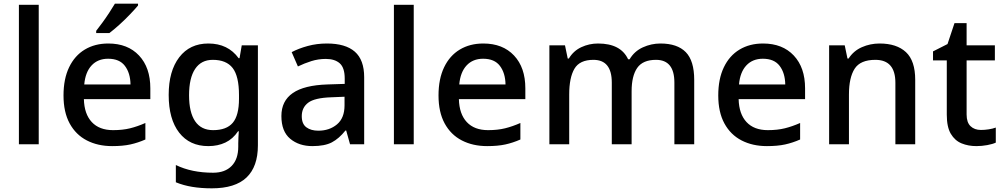

<svg xmlns="http://www.w3.org/2000/svg" viewBox="-20 -786 5470 1046"><path d="M191 0H83V-760H191Z M570 -549Q676 -549 737.5 -483.5Q799 -418 799 -305V-246H437Q439 -165 480 -121Q521 -77 596 -77Q648 -77 688.5 -87Q729 -97 772 -116V-26Q731 -8 690 1Q649 10 591 10Q513 10 453 -21Q393 -52 359.5 -113.5Q326 -175 326 -266Q326 -356 356.5 -419.5Q387 -483 442 -516Q497 -549 570 -549ZM569 -466Q513 -466 479 -429.5Q445 -393 439 -326H691Q690 -388 660.5 -427Q631 -466 569 -466ZM732 -756Q717 -738 689.5 -709Q662 -680 631 -652Q600 -624 576 -606H504V-618Q519 -637 538 -663Q557 -689 575 -716.5Q593 -744 606 -766H732Z M1115 -549Q1222 -549 1280 -469H1285L1297 -539H1385V6Q1385 122 1323 181Q1261 240 1134 240Q1076 240 1027.5 232Q979 224 938 207V113Q1024 155 1141 155Q1206 155 1242 118Q1278 81 1278 13V-5Q1278 -18 1279 -39Q1280 -60 1281 -71H1277Q1249 -29 1208 -9.5Q1167 10 1115 10Q1013 10 956 -63.5Q899 -137 899 -269Q899 -399 956.5 -474Q1014 -549 1115 -549ZM1139 -460Q1076 -460 1043 -410.5Q1010 -361 1010 -267Q1010 -174 1043 -125.5Q1076 -77 1141 -77Q1214 -77 1248 -117Q1282 -157 1282 -248V-268Q1282 -371 1247.5 -415.5Q1213 -460 1139 -460Z M1761 -549Q1862 -549 1913 -504.5Q1964 -460 1964 -365V0H1887L1866 -75H1862Q1827 -31 1788 -10.5Q1749 10 1682 10Q1609 10 1561 -30Q1513 -70 1513 -154Q1513 -236 1575 -279Q1637 -322 1765 -326L1858 -329V-358Q1858 -417 1831 -441Q1804 -465 1755 -465Q1714 -465 1676 -453Q1638 -441 1603 -424L1569 -502Q1607 -522 1656.5 -535.5Q1706 -549 1761 -549ZM1785 -256Q1694 -253 1659 -226.5Q1624 -200 1624 -153Q1624 -111 1649 -92.5Q1674 -74 1714 -74Q1775 -74 1816 -108.5Q1857 -143 1857 -212V-259Z M2234 0H2126V-760H2234Z M2613 -549Q2719 -549 2780.5 -483.5Q2842 -418 2842 -305V-246H2480Q2482 -165 2523 -121Q2564 -77 2639 -77Q2691 -77 2731.5 -87Q2772 -97 2815 -116V-26Q2774 -8 2733 1Q2692 10 2634 10Q2556 10 2496 -21Q2436 -52 2402.5 -113.5Q2369 -175 2369 -266Q2369 -356 2399.5 -419.5Q2430 -483 2485 -516Q2540 -549 2613 -549ZM2612 -466Q2556 -466 2522 -429.5Q2488 -393 2482 -326H2734Q2733 -388 2703.5 -427Q2674 -466 2612 -466Z M3578 -549Q3670 -549 3716 -502Q3762 -455 3762 -351V0H3654V-336Q3654 -460 3554 -460Q3482 -460 3451.5 -416Q3421 -372 3421 -289V0H3313V-336Q3313 -460 3213 -460Q3138 -460 3109.5 -411.5Q3081 -363 3081 -271V0H2973V-539H3058L3073 -467H3079Q3104 -509 3147 -529Q3190 -549 3238 -549Q3362 -549 3402 -463H3410Q3436 -507 3482 -528Q3528 -549 3578 -549Z M4137 -549Q4243 -549 4304.5 -483.5Q4366 -418 4366 -305V-246H4004Q4006 -165 4047 -121Q4088 -77 4163 -77Q4215 -77 4255.5 -87Q4296 -97 4339 -116V-26Q4298 -8 4257 1Q4216 10 4158 10Q4080 10 4020 -21Q3960 -52 3926.5 -113.5Q3893 -175 3893 -266Q3893 -356 3923.5 -419.5Q3954 -483 4009 -516Q4064 -549 4137 -549ZM4136 -466Q4080 -466 4046 -429.5Q4012 -393 4006 -326H4258Q4257 -388 4227.5 -427Q4198 -466 4136 -466Z M4772 -549Q4865 -549 4915.5 -502Q4966 -455 4966 -351V0H4858V-335Q4858 -460 4749 -460Q4667 -460 4636 -411.5Q4605 -363 4605 -271V0H4497V-539H4582L4597 -467H4603Q4630 -509 4675.5 -529Q4721 -549 4772 -549Z M5324 -78Q5345 -78 5367 -81.5Q5389 -85 5405 -91V-9Q5388 -1 5358.5 4.5Q5329 10 5299 10Q5255 10 5218.5 -5Q5182 -20 5160 -57Q5138 -94 5138 -161V-457H5063V-506L5142 -546L5180 -660H5246V-539H5400V-457H5246V-162Q5246 -119 5267.5 -98.5Q5289 -78 5324 -78Z"/></svg>

Font: Noto Sans Thaana Medium
Style: Regular
Weight: 500
Designer: David Williams
Foundry: Google Inc.
Version: Version 3.001; ttfautohint (v1.8.4.7-5d5b)